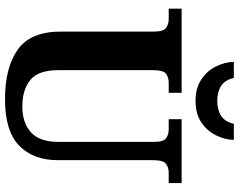

<svg xmlns="http://www.w3.org/2000/svg" viewBox="-116 -852 978 787"><g transform="rotate(90 373.5 -459.0)"><path d="M387 10Q257 10 183.5 -42.5Q110 -95 110 -218V-600Q110 -640 94.5 -650.5Q79 -661 59 -661H16V-714H361V-661H319Q298 -661 283 -650Q268 -639 268 -596V-210Q268 -126 308.5 -93.5Q349 -61 417 -61Q484 -61 523 -96.5Q562 -132 562 -208V-600Q562 -640 547 -650.5Q532 -661 511 -661H469V-714H731V-661H688Q667 -661 652 -650Q637 -639 637 -596V-206Q637 -106 577.5 -48Q518 10 387 10ZM393.9 -771Q342 -771 306.5 -794.5Q271 -818 253 -854.5Q235 -891 234 -928H300Q308 -892 332.5 -876Q357 -860 394 -860Q431 -860 455.5 -876Q480 -892 488 -928H554Q553 -891 535 -854.5Q517 -818 482 -794.5Q447 -771 393.9 -771Z"/></g></svg>

Font: Noto Naskh Arabic UI
Style: Regular
Weight: 400
Designer: Monotype Design Team, David Williams, Mohamad Dakak and Nizar Qandah
Foundry: Monotype Imaging Inc.
Version: Version 2.014